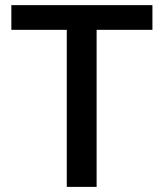

<svg xmlns="http://www.w3.org/2000/svg" viewBox="-20 -731 640 751"><path d="M576.2 -614.3H357.9V0H241.2V-614.3H24.4V-710.9H576.2Z"/></svg>

Font: TypoPRO Roboto Mono
Style: Regular
Weight: 500
Designer: Google
Version: Version 2.000986; 2015; ttfautohint (v1.3)